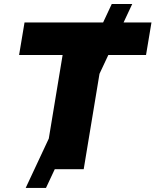

<svg xmlns="http://www.w3.org/2000/svg" viewBox="-20 -839 771 952"><path d="M107.4 92.8 534.2 -819.3H635.7L208 92.8ZM74.7 -566.4 101.6 -727.5H731L704.1 -566.4H488.8L395 0H196.8L290.5 -566.4Z"/></svg>

Font: Inter 17pt Black
Style: Italic
Weight: 900
Italic angle: -9.3988°
Version: Version 4.001;git-66647c0bb